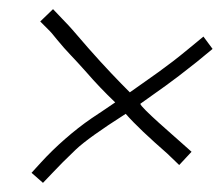

<svg xmlns="http://www.w3.org/2000/svg" viewBox="-20 -520 485 420"><path d="M68 -473 89 -452C94 -447 99 -440 105 -433C127 -406 139 -396 169 -362C188 -340 209 -318 232 -296C222 -289 204 -277 180 -261C142 -235 101 -199 70 -165L49 -142L74 -120L95 -142C115 -163 117 -165 146 -193C164 -210 200 -236 255 -271C275 -248 306 -219 346 -184L372 -159L399 -188L372 -212C368 -216 286 -286 287 -293C334 -327 347 -334 411 -385L445 -413L425 -440L391 -412C344 -373 309 -350 264 -318C240 -342 209 -374 173 -415C131 -463 142 -452 116 -479L96 -500Z"/></svg>

Font: Reckless Catfish
Style: It
Weight: 400
Foundry: Cannot Into Space Fonts
Version: Version 0.2894